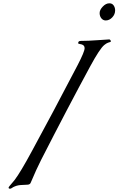

<svg xmlns="http://www.w3.org/2000/svg" viewBox="-20 -1112 718 1164"><path d="M643 -1092Q660 -1092 669 -1079Q678 -1066 678 -1049Q678 -1025 660.5 -1006.5Q643 -988 621 -988Q605 -988 594.5 -1001Q584 -1014 584 -1033Q584 -1052 603 -1072Q622 -1092 643 -1092ZM229 -142Q201 -87 166 -4Q162 6 149 7.5Q136 9 112.5 9.5Q89 10 70 18Q60 22 53 27Q46 32 42 32Q32 32 32 26Q32 23 38.5 15Q45 7 55 -4.5Q65 -16 68 -20Q104 -67 174 -197Q294 -417 451 -718Q493 -799 493 -820Q493 -838 474 -843Q471 -844 465 -845Q459 -846 456.5 -847Q454 -848 454 -851Q454 -864 470 -864Q514 -864 573.5 -868.5Q633 -873 642 -873Q646 -873 649 -869Q652 -865 652 -862Q652 -858 648.5 -857.5Q645 -857 634.5 -853Q624 -849 612 -839Q585 -817 527 -710Q392 -461 229 -142Z"/></svg>

Font: Miama Nueva
Style: Medium
Weight: 400
Italic angle: -28°
Version: Version 1.0